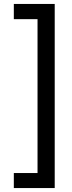

<svg xmlns="http://www.w3.org/2000/svg" viewBox="-20 -836 362 972"><path d="M257 116V-816H50V-739H170V40H50V116Z"/></svg>

Font: FiraGO Unicode
Style: Regular
Weight: 400
Designer: bBox Type
Foundry: bBox Type GmbH
Version: Version 1.001;PS 001.001;hotconv 1.0.88;makeotf.lib2.5.64775